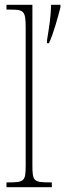

<svg xmlns="http://www.w3.org/2000/svg" viewBox="-20 -780 272 800"><path d="M176 -613V-600H184C203 -640 221 -708 232 -750V-760H193C192 -709 184 -662 176 -613ZM7 0H196V-20H192C119 -20 115 -24 115 -94V-760H7V-740H20C80 -740 87 -736 87 -662V-94C87 -24 83 -20 10 -20H7Z"/></svg>

Font: Noto Serif ExtraCondensed Thin
Style: Regular
Weight: 100
Width: 2
Designer: Monotype Design Team
Foundry: Monotype Imaging Inc.
Version: Version 2.013